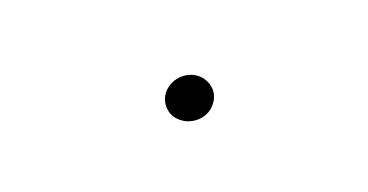

<svg xmlns="http://www.w3.org/2000/svg" viewBox="-22 -515 631 329"><g transform="rotate(20 293.5 -350.0)"><path d="M262.2 -350.1Q263.7 -366.7 276.1 -378.7Q288.6 -390.6 305.7 -391.1Q314 -391.1 321.3 -387.9Q328.6 -384.8 334 -379.4Q339.4 -374 342 -366.5Q344.7 -358.9 344.2 -350.1Q343.8 -341.8 340.1 -334.5Q336.4 -327.1 330.6 -321.8Q324.7 -316.4 316.9 -313Q309.1 -309.6 300.8 -309.6Q283.7 -309.1 272.5 -321Q261.2 -333 262.2 -350.1Z"/></g></svg>

Font: TypoPRO Roboto Mono
Style: Italic
Weight: 300
Designer: Google
Version: Version 2.000986; 2015; ttfautohint (v1.3)